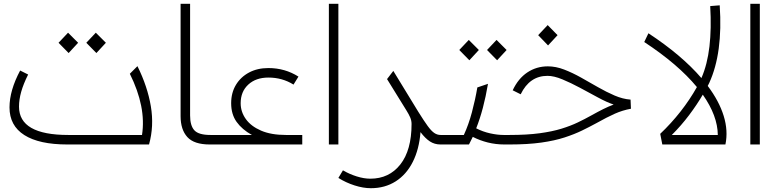

<svg xmlns="http://www.w3.org/2000/svg" viewBox="-20 -760 4097 1010"><path d="M334 0Q186 0 108 -49.5Q30 -99 30 -195Q30 -284 86 -389L128 -368Q103 -318 91.5 -277Q80 -236 80 -199Q80 -50 339 -50H727Q750 -197 663 -372L703 -412Q756 -305 773.5 -201Q791 -97 764 0ZM341 -481 288 -535 338 -588 391 -535ZM487 -481 434 -535 484 -588 537 -535Z M1083 0Q1001 0 965.5 -39Q930 -78 930 -149V-740H980V-153Q980 -99 1002.5 -74.5Q1025 -50 1087 -50H1106V0Z M1106 -50H1305Q1253 -79 1224.5 -119Q1196 -159 1196 -217Q1196 -272 1221 -313.5Q1246 -355 1290 -378.5Q1334 -402 1392 -402Q1479 -402 1550 -357L1524 -315Q1465 -352 1392 -352Q1326 -352 1286 -315Q1246 -278 1246 -217Q1246 -172 1273 -134Q1300 -96 1353 -73Q1406 -50 1484 -50H1570V0H1106Q1076 0 1076 -25Q1076 -50 1106 -50Z M1710 -740H1760V0H1710Z M1931 230Q1891 230 1845.5 215.5Q1800 201 1760 176L1784 136Q1818 156 1856.5 168Q1895 180 1928 180Q2027 180 2086 105Q2145 30 2145 -108Q2145 -126 2137.5 -143Q2130 -160 2118 -179L2016 -344L2049 -387L2181 -171Q2211 -123 2230 -97Q2249 -71 2264.5 -60.5Q2280 -50 2298 -50H2303V0H2297Q2266 0 2241.5 -16Q2217 -32 2192 -65Q2185 25 2151.5 91.5Q2118 158 2061.5 194Q2005 230 1931 230Z M2303 -50H2420Q2445 -104 2462.5 -169.5Q2480 -235 2491 -300L2547 -319Q2524 -183 2485 -85Q2520 -67 2558.5 -58.5Q2597 -50 2629 -50H2635V0H2633Q2588 0 2546 -10.5Q2504 -21 2467 -40Q2457 -20 2447 0H2303Q2273 0 2273 -25Q2273 -50 2303 -50ZM2449 -443 2396 -497 2446 -550 2499 -497ZM2595 -443 2542 -497 2592 -550 2645 -497Z M2635 -50H2661Q2752 -50 2818.5 -59Q2885 -68 2933.5 -83Q2982 -98 3019.5 -116Q3057 -134 3091 -153Q3125 -172 3153 -186Q3181 -200 3208 -210Q3172 -222 3126 -247Q3080 -272 3031.5 -298Q2983 -324 2938.5 -342.5Q2894 -361 2860 -361Q2766 -361 2719 -264L2677 -285Q2706 -347 2754 -379Q2802 -411 2862 -411Q2904 -411 2948 -394Q2992 -377 3036.5 -352Q3081 -327 3125.5 -301.5Q3170 -276 3213 -257.5Q3256 -239 3297 -236L3299 -188Q3255 -180 3214.5 -162Q3174 -144 3115 -111Q3082 -93 3042 -73.5Q3002 -54 2950 -37Q2898 -20 2827.5 -10Q2757 0 2661 0H2635Q2605 0 2605 -25Q2605 -50 2635 -50ZM2863 -521 2811 -575 2861 -628 2913 -575Z M3453 -56Q3511 -111 3560 -173.5Q3609 -236 3646 -302Q3547 -422 3369 -539L3391 -585Q3566 -470 3670 -349V-350Q3701 -421 3712 -515.5Q3723 -610 3716 -728L3766 -732Q3783 -481 3711 -324Q3707 -316 3703 -308Q3763 -228 3787 -150Q3811 -72 3796 0H3464ZM3514 -50H3756Q3755 -151 3677 -262Q3646 -209 3605 -154.5Q3564 -100 3514 -50Z M3927 -740H3977V0H3927Z"/></svg>

Font: Readex Pro ExtraLight
Style: Regular
Weight: 200
Designer: Bonnie Shaver-Troup, Thomas Jockin
Foundry: Lexend
Version: Version 1.203; ttfautohint (v1.8.3)